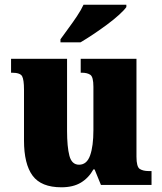

<svg xmlns="http://www.w3.org/2000/svg" viewBox="-20 -786 689 816"><path d="M241 10Q155 10 118.5 -39.5Q82 -89 82 -189V-405Q82 -447 74 -462Q66 -477 30 -477H27V-536H265V-230Q265 -162 275 -124Q285 -86 316 -86Q349 -86 363 -125.5Q377 -165 377 -233V-417Q377 -459 364 -468Q351 -477 327 -477H323V-536H560V-120Q560 -77 574 -68Q588 -59 612 -59H624V0H409L382 -66H377Q357 -30 324 -10Q291 10 241 10ZM237 -619Q251 -639 270 -664.5Q289 -690 307 -717Q325 -744 335 -766H517V-756Q508 -743 486 -723Q464 -703 435 -681.5Q406 -660 376 -640Q346 -620 322 -606H237Z"/></svg>

Font: Noto Serif Myanmar SemiCondensed Black
Style: Regular
Weight: 900
Width: 4
Designer: Ben Mitchell and the Monotype Design Team
Foundry: Monotype Imaging Inc.
Version: Version 2.106; ttfautohint (v1.8.4.7-5d5b)